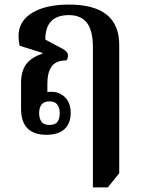

<svg xmlns="http://www.w3.org/2000/svg" viewBox="-20 -579 622 839"><path d="M386 240V-372Q386 -445 360 -479Q334 -513 281 -513Q178 -513 178 -406L255 -365Q277 -353 277 -336Q277 -322 270 -315Q225 -315 206 -289Q187 -263 187 -213V-177Q195 -178 204 -178Q240 -178 264.5 -153.5Q289 -129 289 -85Q289 -41 262.5 -15.5Q236 10 183 10Q72 10 72 -104V-216Q72 -268 94.5 -298.5Q117 -329 165 -344V-348L66 -379Q63 -392 62 -402.5Q61 -413 61 -422Q61 -486 120 -522.5Q179 -559 281 -559Q501 -559 501 -383V178L451 240ZM196 -33Q221 -33 231 -46.5Q241 -60 241 -84Q241 -108 230.5 -122Q220 -136 196 -136Q172 -136 161.5 -122Q151 -108 151 -85Q151 -61 161.5 -47Q172 -33 196 -33Z"/></svg>

Font: Noto Serif Thai SemiCondensed SemiBold
Style: Regular
Weight: 600
Width: 4
Designer: Monotype Design Team
Foundry: Monotype Imaging Inc.
Version: Version 2.002; ttfautohint (v1.8.4.7-5d5b)